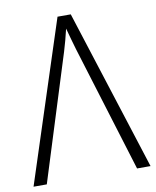

<svg xmlns="http://www.w3.org/2000/svg" viewBox="-81 -779 684 842"><g transform="rotate(-10 260.5 -358.0)"><path d="M0 0H59L235 -561C244 -590 253 -624 261 -658C269 -627 281 -587 288 -562L461 0H521L292 -716H233Z"/></g></svg>

Font: Noto Sans SemiCondensed Light
Style: Regular
Weight: 300
Width: 4
Designer: Monotype Design Team
Foundry: Monotype Imaging Inc.
Version: Version 2.013